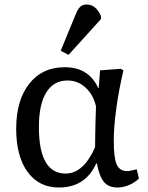

<svg xmlns="http://www.w3.org/2000/svg" viewBox="-20 -820 658 854"><path d="M242 14Q153 14 102.5 -55.5Q52 -125 52 -247Q52 -374 110 -447.5Q168 -521 268 -521Q375 -521 417 -428H419L425 -507L517 -514L529 -507Q509 -422 497.5 -339Q486 -256 486 -194Q486 -118 499 -88.5Q512 -59 546 -59Q552 -59 562.5 -61Q573 -63 588 -67L598 -26Q580 -8 554 3Q528 14 503 14Q463 14 442.5 -10.5Q422 -35 411 -93H408Q360 14 242 14ZM272 -48Q351 -48 403 -165Q403 -182 403.5 -215.5Q404 -249 405 -285.5Q406 -322 407 -347Q395 -399 360.5 -430.5Q326 -462 280 -462Q219 -462 186 -409Q153 -356 153 -255Q153 -48 272 -48ZM285 -576 250 -594 317 -757Q327 -781 337.5 -790.5Q348 -800 366 -800Q406 -800 429 -749V-735Z"/></svg>

Font: Literata 12pt
Style: Regular
Weight: 400
Designer: Latin by Veronika Burian and Jose Scaglione. Greek by Irene Vlachou. Cyrillic by Vera Evstafieva.
Foundry: TypeTogether
Version: Version 3.002